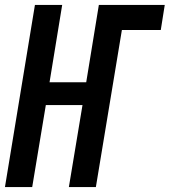

<svg xmlns="http://www.w3.org/2000/svg" viewBox="-21 -755 685 775"><path d="M-1 0 120 -735H230L179 -423H327L378 -735H644L628 -634H471L366 0H257L312 -331H164L109 0Z"/></svg>

Font: Iosevka Extended
Style: Bold Italic
Weight: 700
Width: 7
Italic angle: -9°
Monospace: yes
Designer: Belleve Invis
Foundry: Belleve Invis
Version: Version 32.5.0; ttfautohint (v1.8.4)